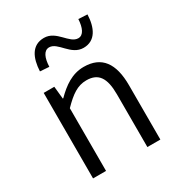

<svg xmlns="http://www.w3.org/2000/svg" viewBox="-187 -925 979 1050"><g transform="rotate(-30 302.5 -400.0)"><path d="M94 0H176V-396C232 -453 273 -483 330 -483C405 -483 437 -437 437 -333V0H519V-343C519 -481 467 -554 354 -554C280 -554 224 -513 172 -461H169L161 -540H94ZM407 -644C483 -644 513 -711 516 -792L460 -795C457 -742 441 -704 408 -704C352 -704 324 -800 245 -800C168 -800 139 -735 135 -652L192 -648C194 -703 210 -741 244 -741C299 -741 327 -644 407 -644Z"/></g></svg>

Font: Noto Sans JP DemiLight
Style: Regular
Weight: 350
Designer: Ryoko NISHIZUKA 西塚涼子 (kana, bopomofo & ideographs); Paul D. Hunt (Latin, Greek & Cyrillic); Sandoll Communications 산돌커뮤니
Foundry: Adobe
Version: Version 2.004;hotconv 1.0.118;makeotfexe 2.5.65603